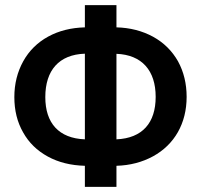

<svg xmlns="http://www.w3.org/2000/svg" viewBox="-20 -731 782 751"><path d="M435.5 -710.9H312V-624C258.3 -622.6 210.4 -610.8 168.5 -587.9C126.5 -564.9 93.8 -532.7 70.8 -491.2C47.9 -449.7 36.1 -403.3 36.1 -351.1C36.1 -299.3 47.4 -253.4 70.3 -213.4C92.8 -172.9 125 -141.6 167 -118.7C209 -95.7 257.3 -84 312 -82.5V0H435.5V-82.5C488.8 -84 536.6 -96.7 578.6 -119.6C662.6 -165.5 710 -248.5 710 -352.1C710 -403.8 698.7 -450.2 676.3 -491.2C653.3 -531.7 621.1 -564 578.6 -587.4C536.1 -610.4 488.8 -622.6 435.5 -624ZM157.2 -351.1C157.2 -456.1 210.9 -517.6 312 -521V-186C210 -189.9 157.2 -249.5 157.2 -351.1ZM588.9 -352.1C588.9 -250.5 537.1 -190.4 435.5 -186V-520.5C535.2 -516.6 588.9 -455.1 588.9 -352.1Z"/></svg>

Font: Roboto Medium
Style: Regular
Weight: 500
Designer: Google
Version: Version 2.137; 2017